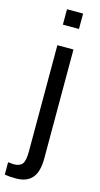

<svg xmlns="http://www.w3.org/2000/svg" viewBox="-165 -766 529 1013"><g transform="rotate(15 99.5 -259.0)"><path d="M66.9 -640.6V-724.6H154.8V-640.6ZM154.8 65.4Q154.8 140.1 125.5 173.8Q96.2 207.5 37.6 207.5Q0 207.5 -24.4 203.1V135.3L5.9 138.2Q39.6 138.2 53.2 120.6Q66.9 103 66.9 52.2V-528.3H154.8Z"/></g></svg>

Font: Liberation Sans
Style: Regular
Weight: 400
Designer: Steve Matteson
Foundry: Ascender Corporation
Version: Version 2.00.1